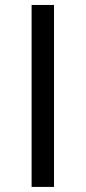

<svg xmlns="http://www.w3.org/2000/svg" viewBox="-20 -735 337 755"><path d="M192.4 -715.5V0H104.3V-715.5Z"/></svg>

Font: Adwaita Sans
Style: Regular
Weight: 400
Designer: Rasmus Andersson
Foundry: rsms
Version: Version 4.001;git-9221beed3